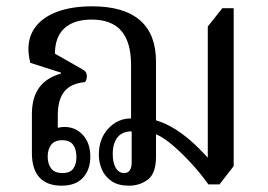

<svg xmlns="http://www.w3.org/2000/svg" viewBox="-20 -578 850 608"><path d="M175 10Q129 10 105 -16Q81 -42 81 -94V-216Q81 -269 104 -300.5Q127 -332 173 -345V-348L76 -379Q73 -391 71.5 -402Q70 -413 70 -423Q70 -465 94.5 -495.5Q119 -526 164.5 -542Q210 -558 272 -558Q372 -558 423 -514Q474 -470 474 -383V-197Q507 -187 538 -167Q569 -147 597.5 -120Q626 -93 652 -63L638 -57V-494L684 -552H720V-52L675 6H640Q615 -29 585.5 -61Q556 -93 527.5 -117.5Q499 -142 474 -153V-82Q474 -29 448.5 -9.5Q423 10 388 10Q355 10 334 -4Q313 -18 303 -40.5Q293 -63 293 -88Q293 -139 323 -171Q353 -203 395 -203V-372Q395 -445 364 -480.5Q333 -516 270 -516Q214 -516 184 -488.5Q154 -461 154 -408L240 -359Q248 -355 251.5 -349.5Q255 -344 255 -337Q255 -325 249 -318Q205 -314 184 -288.5Q163 -263 163 -213V-156L145 -164Q151 -170 162 -173Q173 -176 184 -176Q219 -176 242.5 -150.5Q266 -125 266 -82Q266 -41 243 -15.5Q220 10 175 10ZM178 -30Q202 -30 212 -44Q222 -58 222 -81Q222 -105 211.5 -119.5Q201 -134 177 -134Q153 -134 142 -119.5Q131 -105 131 -82Q131 -59 142 -44.5Q153 -30 178 -30ZM373 -30Q386 -30 391.5 -39.5Q397 -49 397 -63V-162Q367 -162 352 -143Q337 -124 337 -90Q337 -63 346.5 -46.5Q356 -30 373 -30Z"/></svg>

Font: Noto Serif Thai SemiCondensed
Style: Regular
Weight: 400
Width: 4
Designer: Monotype Design Team
Foundry: Monotype Imaging Inc.
Version: Version 2.002